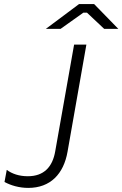

<svg xmlns="http://www.w3.org/2000/svg" viewBox="-20 -918 598 938"><path d="M118 0C226 0 291 -68 310 -177L402 -700H342L250 -180C237 -102 194 -57 116 -57C73 -57 39 -69 13 -88L2 -29C33 -12 74 0 118 0ZM204 -777H276L387 -856H405L489 -777H558L440 -898H366Z"/></svg>

Font: Fixel Display Light
Style: Italic
Weight: 300
Italic angle: -10°
Designer: AlfaBravo + MacPaw
Foundry: Kyrylo Tkachov, Marchela Mozhyna, Serhii Makarenko, Maria Weinstein, Zakhar Kryvoshyya
Version: Version 1.210;Glyphs 3.2 (3217)